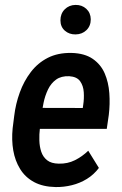

<svg xmlns="http://www.w3.org/2000/svg" viewBox="-20 -755 500 785"><path d="M207.5 9.8Q155.3 8.8 119.1 -10.7Q83 -30.3 62.3 -64Q41.5 -97.7 34.2 -140.1Q26.9 -182.6 31.7 -230.5L38.1 -281.2Q43.9 -330.1 60.8 -376.7Q77.6 -423.3 106 -460.4Q134.3 -497.6 175.5 -518.6Q216.8 -539.6 272.5 -538.6Q326.2 -537.1 359.1 -514.4Q392.1 -491.7 408 -455.1Q423.8 -418.5 427 -374Q430.2 -329.6 424.8 -285.2L416.5 -228H83L98.1 -314L318.4 -313.5L320.3 -326.7Q324.2 -351.6 322.5 -377.9Q320.8 -404.3 307.6 -422.9Q294.4 -441.4 263.2 -443.4Q230.5 -444.8 209.5 -429.7Q188.5 -414.6 176.3 -389.2Q164.1 -363.8 158.2 -335.2Q152.3 -306.6 149.4 -281.2L143.1 -230Q140.1 -205.6 140.9 -180.7Q141.6 -155.8 148.7 -134.5Q155.8 -113.3 172.6 -99.9Q189.5 -86.4 220.2 -85.9Q256.3 -85 286.1 -99.9Q315.9 -114.7 340.8 -138.7L384.3 -68.4Q363.8 -41 335.2 -23.4Q306.6 -5.9 273.7 2.2Q240.7 10.3 207.5 9.8ZM227.1 -671.9Q227.1 -699.2 244.6 -716.8Q262.2 -734.4 288.6 -734.9Q314.9 -735.4 332.8 -719Q350.6 -702.6 351.1 -676.3Q351.1 -648.9 333.5 -631.8Q315.9 -614.7 289.1 -614.3Q263.2 -613.8 245.1 -629.6Q227.1 -645.5 227.1 -671.9Z"/></svg>

Font: Roboto Condensed Medium
Style: Italic
Weight: 500
Italic angle: -12°
Designer: Christian Robertson
Foundry: Google
Version: Version 3.0; 2020